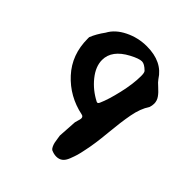

<svg xmlns="http://www.w3.org/2000/svg" viewBox="-162 -474 747 747"><g transform="rotate(45 212.0 -100.5)"><path d="M31 -235V-243Q42 -271 64 -301Q82 -335 124.5 -356Q167 -377 215 -377Q300 -377 337 -318Q343 -309 358.5 -295.5Q374 -282 383.5 -268.5Q393 -255 393 -239Q393 -228 389 -217Q369 -187 360.5 -141.5Q352 -96 346 -31Q340 34 331 75Q326 100 322.5 112Q319 124 312 142Q305 160 294.5 168Q284 176 269 176Q255 176 240 169Q235 165 231.5 157Q228 149 226.5 142.5Q225 136 223.5 124.5Q222 113 221 108L226 30Q226 28 229.5 17.5Q233 7 233 2Q233 -8 223 -10Q141 -27 86 -87Q31 -147 31 -235ZM129 -216Q129 -180 158 -144Q187 -108 230 -86Q237 -83 241 -93Q255 -124 268 -180Q281 -236 281 -279Q281 -298 276 -303Q257 -322 243 -322Q227 -322 195 -305Q129 -270 129 -216Z"/></g></svg>

Font: NaniFont Regular
Style: Regular
Weight: 400
Designer: Nanigashitei
Version: Version 1.036